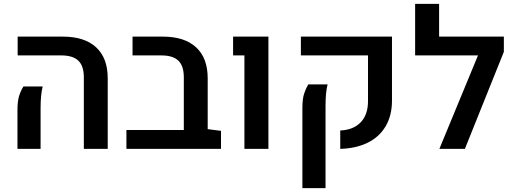

<svg xmlns="http://www.w3.org/2000/svg" viewBox="-20 -770 2661 993"><path d="M413.6 -370.1Q413.6 -428.7 385.3 -456.1Q356.9 -483.4 296.9 -483.4H71.3V-580.6H305.2Q417.5 -580.6 477.3 -525.1Q537.1 -469.7 537.1 -365.2V0H413.6ZM70.3 -198.7Q70.3 -247.1 78.9 -273.9Q87.4 -300.8 101.1 -322.8H200.7Q189.9 -279.8 189.9 -210V0H70.3Z M1123 -93.3V0H633.8V-97.7H930.7V-370.1Q930.7 -428.7 902.6 -456.1Q874.5 -483.4 814.5 -483.4H665.5V-580.6H822.3Q934.6 -580.6 994.4 -525.1Q1054.2 -469.7 1054.2 -365.2V-102.1Z M1244.1 -483.4H1185.5V-580.6H1368.2V0H1244.1Z M1739.7 -95.2Q1806.6 -97.7 1845 -137Q1883.3 -176.3 1883.3 -247.6V-483.4H1536.1V-580.6H2007.3V-250Q2007.3 -173.3 1974.9 -117.7Q1942.4 -62 1882.1 -32.2Q1821.8 -2.4 1739.7 0ZM1543.9 -210Q1543.9 -257.8 1552.5 -284.4Q1561 -311 1574.2 -333.5H1674.3Q1663.6 -293.5 1663.6 -221.2V203.1H1543.9Z M2585.9 -502 2384.3 0H2252.4L2452.1 -483.4H2127V-750H2251V-580.6H2585.9Z"/></svg>

Font: Heebo Medium
Style: Regular
Weight: 500
Designer: Oded Ezer
Foundry: Meir Sadan
Version: Version 2.001; ttfautohint (v1.5.14-ce02) -l 8 -r 50 -G 200 